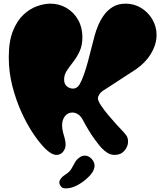

<svg xmlns="http://www.w3.org/2000/svg" viewBox="-20 -834 877 1051"><path d="M290 14Q276 14 261 5.5Q246 -3 230 -18Q200 -47 165 -98Q130 -149 99 -216.5Q68 -284 48 -361.5Q28 -439 28 -520Q28 -608 51 -665Q74 -722 109.5 -754.5Q145 -787 184 -800.5Q223 -814 255 -814Q304 -814 344 -790.5Q384 -767 407.5 -725.5Q431 -684 431 -631Q431 -586 416 -553.5Q401 -521 381 -495.5Q361 -470 346 -447.5Q331 -425 331 -399Q331 -373 346.5 -361Q362 -349 380 -349Q401 -349 415 -371Q427 -391 439.5 -426Q452 -461 462.5 -501.5Q473 -542 482.5 -579Q492 -616 498 -639Q505 -665 517.5 -695Q530 -725 549.5 -752Q569 -779 598 -796.5Q627 -814 668 -814Q715 -814 753.5 -790Q792 -766 814.5 -727Q837 -688 837 -642Q837 -590 805 -538Q773 -486 714 -448Q703 -441 677 -424Q651 -407 622 -388Q593 -369 570.5 -354.5Q548 -340 543 -337Q531 -329 523.5 -317Q516 -305 516 -296Q516 -282 533 -256.5Q550 -231 574 -202.5Q598 -174 619.5 -150.5Q641 -127 650 -118Q660 -108 670.5 -94Q681 -80 681 -59Q681 -32 661 -9Q641 14 608 14Q586 14 568.5 3Q551 -8 534 -26Q520 -42 501.5 -67Q483 -92 466 -120Q449 -148 437 -171Q424 -197 408.5 -207.5Q393 -218 376 -218Q351 -218 335.5 -198Q320 -178 320 -149Q320 -124 329.5 -93.5Q339 -63 339 -42Q339 -20 325 -3Q311 14 290 14ZM367 194Q350 198 334.5 197Q319 196 311 183Q300 167 308 151.5Q316 136 336 123Q360 108 370.5 90.5Q381 73 389.5 56.5Q398 40 414 29Q429 17 447.5 18Q466 19 482 36Q502 58 496.5 84Q491 110 463 136Q443 156 417 172Q391 188 367 194Z"/></svg>

Font: Matemasie
Style: Regular
Weight: 400
Designer: Adam Yeo
Version: Version 1.001; ttfautohint (v1.8.4.7-5d5b)